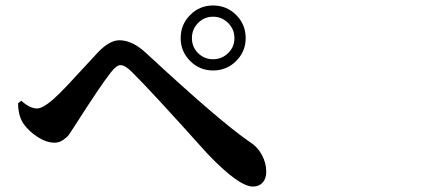

<svg xmlns="http://www.w3.org/2000/svg" viewBox="-20 -729 1540 701"><path d="M757.8 -471.7Q709 -471.7 674.3 -506.3Q639.6 -541 639.6 -589.8Q639.6 -639.6 674.3 -674.3Q709 -709 757.8 -709Q807.6 -709 842.3 -674.3Q877 -639.6 877 -589.8Q877 -541 842.3 -506.3Q807.6 -471.7 757.8 -471.7ZM813 -645Q790 -668 757.8 -668Q725.6 -668 703.1 -645Q680.7 -622.1 680.7 -589.8Q680.7 -557.6 703.1 -535.2Q725.6 -512.7 757.8 -512.7Q790 -512.7 813 -535.2Q835.9 -557.6 835.9 -589.8Q835.9 -622.1 813 -645ZM66.4 -276.4Q46.9 -303.7 45.9 -351.6L57.6 -361.3Q88.9 -333 115.2 -333Q134.8 -333 170.9 -363.3Q193.4 -382.8 227.1 -418.5Q260.7 -454.1 294.9 -491.7Q329.1 -529.3 337.9 -538.1Q379.9 -582 416 -582Q463.9 -582 514.6 -534.2Q784.2 -284.2 891.6 -210.9Q919.9 -193.4 936 -163.6Q952.1 -133.8 952.1 -102.5Q952.1 -77.1 939 -62.5Q925.8 -47.9 903.3 -47.9Q851.6 -47.9 736.3 -168.9Q533.2 -395.5 463.9 -463.9Q437.5 -491.2 419.9 -491.2Q405.3 -491.2 384.8 -464.8Q347.7 -418 252.9 -269.5Q237.3 -245.1 231.4 -236.8Q225.6 -228.5 210.9 -218.3Q196.3 -208 179.7 -208Q150.4 -208 118.7 -228Q86.9 -248 66.4 -276.4Z"/></svg>

Font: Bpmf Zihi Serif Bold
Style: Bold
Weight: 700
Foundry: But Ko
Version: Version 1.320